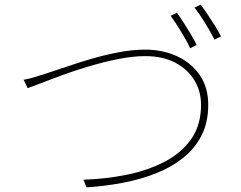

<svg xmlns="http://www.w3.org/2000/svg" viewBox="-20 -820 1040 828"><path d="M82 -476Q109 -481 129.5 -487.5Q150 -494 179 -503Q214 -514 264.5 -531.5Q315 -549 373 -566Q431 -583 491.5 -594.5Q552 -606 606 -606Q682 -606 743.5 -577.5Q805 -549 841.5 -496Q878 -443 878 -368Q878 -292 849 -235.5Q820 -179 769 -138.5Q718 -98 651.5 -72Q585 -46 508.5 -31.5Q432 -17 353 -12L340 -45Q435 -48 525 -66Q615 -84 688 -121.5Q761 -159 804 -219.5Q847 -280 847 -368Q847 -426 818.5 -473.5Q790 -521 736 -549.5Q682 -578 607 -578Q553 -578 490.5 -565.5Q428 -553 365.5 -534.5Q303 -516 248.5 -496Q194 -476 154.5 -460.5Q115 -445 99 -440ZM743 -765Q756 -747 771.5 -723Q787 -699 802 -674Q817 -649 828 -626L800 -612Q786 -643 761 -683.5Q736 -724 716 -752ZM845 -800Q859 -782 875.5 -757.5Q892 -733 907.5 -708Q923 -683 933 -663L905 -649Q888 -683 864.5 -721Q841 -759 819 -787Z"/></svg>

Font: Noto Sans HK Thin
Style: Regular
Weight: 100
Designer: Ryoko NISHIZUKA 西塚涼子 (kana, bopomofo & ideographs); Paul D. Hunt (Latin, Greek & Cyrillic); Sandoll Communications 산돌커뮤니
Foundry: Adobe
Version: Version 2.004-H2;hotconv 1.0.118;makeotfexe 2.5.65603